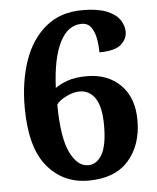

<svg xmlns="http://www.w3.org/2000/svg" viewBox="-50 -710 622 763"><g transform="rotate(-5 261.0 -328.5)"><path d="M273 10Q171 10 108 -66.5Q45 -143 45 -303Q45 -405 73.5 -487.5Q102 -570 160.5 -618.5Q219 -667 307 -667Q367 -667 403 -652.5Q439 -638 455 -615Q471 -592 471 -566Q471 -538 446.5 -516Q422 -494 360 -494Q360 -522 355 -549Q350 -576 337 -594.5Q324 -613 299 -613Q244 -613 212 -549.5Q180 -486 175 -368Q194 -382 224.5 -393Q255 -404 302 -404Q385 -404 436 -353Q487 -302 487 -212Q487 -113 432.5 -51.5Q378 10 273 10ZM276 -51Q311 -51 332 -87.5Q353 -124 353 -203Q353 -277 330 -311.5Q307 -346 268 -346Q243 -346 214.5 -332Q186 -318 175 -302Q176 -169 205 -110Q234 -51 276 -51Z"/></g></svg>

Font: Noto Serif Oriya
Style: Bold
Weight: 700
Designer: David Williams
Foundry: Google LLC, David Williams
Version: Version 1.051; ttfautohint (v1.8.4.7-5d5b)